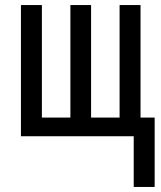

<svg xmlns="http://www.w3.org/2000/svg" viewBox="-20 -540 640 761"><path d="M510 201V0H63V-520H146V-74H259V-520H341V-74H454V-520H537V-74H593V201Z"/></svg>

Font: Iosevka SS04 Extended
Style: Regular
Weight: 400
Width: 7
Monospace: yes
Designer: Belleve Invis
Foundry: Belleve Invis
Version: Version 19.0.0; ttfautohint (v1.8.4)